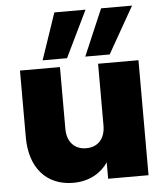

<svg xmlns="http://www.w3.org/2000/svg" viewBox="-57 -878 799 933"><g transform="rotate(-5 343.0 -411.5)"><path d="M630 -561H433V-260C433 -195 397 -157 340 -157C284 -157 247 -195 247 -260V-561H52V-235C52 -87 132 5 263 5C343 5 401 -32 433 -80V0H630ZM243 -828 166 -601H285L395 -828ZM471 -828 374 -601H493L622 -828Z"/></g></svg>

Font: SVN-Poppins ExtraBold
Style: Regular
Weight: 800
Designer: Ninad Kale (Devanagari), Jonny Pinhorn (Latin)
Foundry: Indian Type Foundry
Version: Version 3.002 2017; ttfautohint (v1.8.3)